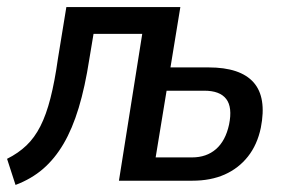

<svg xmlns="http://www.w3.org/2000/svg" viewBox="-27 -512 814 544"><path d="M17 12 -7 -62Q25 -78 48 -100Q71 -122 87.5 -154.5Q104 -187 116 -234Q128 -281 137 -345L161 -492H484L456 -321H564Q654 -321 691.5 -278.5Q729 -236 712 -150Q702 -102 675.5 -68.5Q649 -35 609.5 -17.5Q570 0 518 0H310L376 -416H238L226 -344Q214 -266 196 -206.5Q178 -147 153 -104.5Q128 -62 95 -33.5Q62 -5 17 12ZM414 -66H517Q558 -66 585 -89.5Q612 -113 622 -159Q632 -208 614 -231.5Q596 -255 552 -255H445Z"/></svg>

Font: Nunito Sans 10pt Condensed SemiBold
Style: Italic
Weight: 600
Width: 3
Italic angle: -9°
Designer: Vernon Adams
Foundry: Vernon Adams
Version: Version 3.101;gftools[0.9.27]